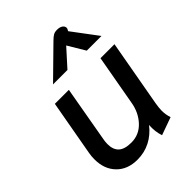

<svg xmlns="http://www.w3.org/2000/svg" viewBox="-215 -851 970 970"><g transform="rotate(-45 270.0 -366.0)"><path d="M38 -145Q38 -169 42 -189L95 -485H195L143 -190Q139 -171 139 -153Q139 -113 161 -93Q183 -73 230 -73Q286 -73 324.5 -114Q363 -155 373 -216L421 -485H521L457 -127Q452 -97 452 -79Q452 -51 461 -24L366 10Q353 -27 356 -73Q325 -33 283 -11.5Q241 10 191 10Q121 10 79.5 -32.5Q38 -75 38 -145ZM314 -714Q330 -730 340.5 -736Q351 -742 367 -742Q387 -742 398 -734Q409 -726 409 -714Q409 -709 405 -703L402 -697L504 -561H399L344 -653L261 -561H158Z"/></g></svg>

Font: Niramit Medium
Style: Italic
Weight: 500
Italic angle: -10°
Designer: Katatrad Aksorn Co.,Ltd.
Foundry: Cadson Demak Co.,Ltd.
Version: Version 1.000; ttfautohint (v1.6)